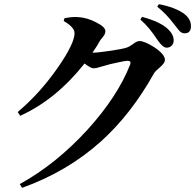

<svg xmlns="http://www.w3.org/2000/svg" viewBox="-20 -847 937 922"><path d="M86 55 75 37Q249 -59 400 -224Q545 -384 605 -537Q611 -555 594 -555Q580 -555 541 -546Q502 -538 481 -531Q477 -530 470 -528Q443 -519 429 -519Q416 -519 386 -542Q248 -368 77 -291L65 -309Q172 -399 258 -523Q338 -638 338 -688Q338 -716 286 -746L289 -759Q324 -767 353 -765Q398 -763 443 -739Q486 -717 486 -698Q486 -683 473 -668Q463 -657 458 -648Q450 -632 430 -603Q426 -597 424 -594Q450 -594 510 -603Q571 -612 590 -619Q600 -622 618 -635Q638 -650 649 -650Q674 -650 721 -620Q772 -586 772 -559Q772 -544 747 -523Q726 -506 719 -494Q610 -299 466 -169Q304 -23 86 55ZM780 -618Q762 -618 737 -654Q736 -655 735 -657Q696 -717 654 -753L662 -766Q749 -743 787 -707Q814 -681 814 -653Q814 -638 804.5 -628Q795 -618 780 -618ZM867 -687Q855 -687 844 -696Q838 -702 823 -722Q821 -725 819.5 -726.5Q818 -728 814 -733Q779 -780 735 -815L743 -827Q821 -812 864 -781Q897 -756 897 -721.5Q897 -687 867 -687Z"/></svg>

Font: GenRyuMin TW B
Style: Regular
Weight: 700
Version: Version 1.501;PS 1;hotconv 16.6.51;makeotf.lib2.5.65220